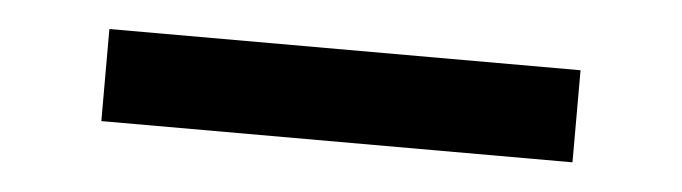

<svg xmlns="http://www.w3.org/2000/svg" viewBox="-24 30 668 188"><g transform="rotate(5 309.5 123.5)"><path d="M78.3 168.9V78.4H541.4V168.9Z"/></g></svg>

Font: Cairo
Style: Regular
Weight: 400
Designer: Mohamed Gaber, Accademia di Belle Arti di Urbino
Foundry: Kief Type Foundry, Accademia di Belle Arti di Urbino
Version: Version 3.120